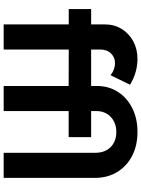

<svg xmlns="http://www.w3.org/2000/svg" viewBox="122 -910 787 1072"><g transform="rotate(90 516.0 -373.5)"><path d="M972.7 0H832.5V-512.7Q832.5 -565.4 800.8 -597.2Q769 -628.9 716.3 -628.9Q665 -628.9 632.3 -597.7Q599.6 -566.4 599.6 -517.6V-488.3H745.1V-362.8H599.6V0H459.5V-362.8L255.9 -363.3V0H115.7V-363.3H30.3V-488.3H115.7V-564.5Q115.7 -617.2 140.9 -658.4Q166 -699.7 209.7 -723.4Q253.4 -747.1 309.1 -747.1Q344.2 -747.1 380.6 -737.1Q417 -727.1 452.6 -705.6L399.4 -596.7Q383.8 -609.4 366.5 -615.5Q349.1 -621.6 332 -621.6Q299.8 -621.6 277.8 -599.1Q255.9 -576.7 255.9 -537.1V-488.3H459.5V-520.5Q459.5 -586.4 492.4 -637.7Q525.4 -689 583.3 -718Q641.1 -747.1 715.8 -747.1Q792.5 -747.1 850.1 -717Q907.7 -687 940.2 -633.5Q972.7 -580.1 972.7 -509.3Z"/></g></svg>

Font: Kumbh Sans
Style: Bold
Weight: 700
Version: Version 1.005